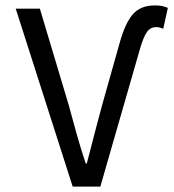

<svg xmlns="http://www.w3.org/2000/svg" viewBox="-20 -688 640 708"><path d="M248 0 38 -656H127L233 -302Q249 -243 263 -193Q277 -143 296 -85H300Q308 -114 314.5 -140.5Q321 -167 328 -193Q335 -219 342 -246Q349 -273 357 -302L421 -529Q441 -602 469.5 -635Q498 -668 551 -668Q566 -668 576.5 -666Q587 -664 599 -659L582 -582Q577 -584 570.5 -586Q564 -588 556 -588Q534 -588 521.5 -569.5Q509 -551 498 -514L350 0Z"/></svg>

Font: Source Code Pro
Style: Regular
Weight: 400
Monospace: yes
Designer: Paul D. Hunt, Teo Tuominen
Foundry: Adobe Systems Incorporated
Version: Version 2.030;PS 1.000;hotconv 16.6.51;makeotf.lib2.5.65220